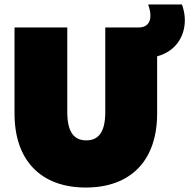

<svg xmlns="http://www.w3.org/2000/svg" viewBox="-20 -823 847 859"><path d="M364 16C565 16 683 -105 683 -315V-571C771 -595 807 -665 807 -733C807 -757 802 -781 794 -803H643C649 -785 653 -768 653 -753C653 -722 637 -700 600 -700H451V-322C451 -228 418 -195 366 -195C314 -195 281 -228 281 -322V-700H45V-315C45 -105 163 16 364 16Z"/></svg>

Font: Chess Sans Black
Style: Regular
Weight: 900
Designer: Wolf Bōese
Foundry: Wolf Bōese
Version: Version 7.223;Glyphs 3.3 (3306)